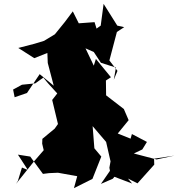

<svg xmlns="http://www.w3.org/2000/svg" viewBox="-20 -920 926 997"><path d="M574 -2 666 33 644 7 694 32 781 -65 780 -96 886 -112 793 -92 675 -123 719 -144 743 -183 665 -224 658 -200 581 -231 572 -203 648 -296 623 -354 531 -425 530 -502 556 -519 478 -614 467 -579 424 -669 467 -650 504 -594 582 -569 571 -506 590 -552 548 -606 587 -754 625 -779 589 -787 518 -900 503 -787 475 -767 466 -768 448 -663 499 -714 471 -805 389 -799 358 -861 316 -805 265 -742 209 -708 160 -693 75 -671 158 -618 226 -645 228 -593 259 -475 186 -535 120 -437 56 -415 48 -455 94 -480 163 -487 205 -517 229 -488 307 -402 290 -451 251 -401 281 -276 264 -252 200 -199 199 -174 207 -140 155 -80 63 35 73 19 94 -50 125 -37 73 -117 137 -107 203 -17 235 -21 281 -23 381 -5 364 57 460 9 506 -107 470 -150 461 -265 531 -183 554 -82 548 -49 551 -33 504 35 566 8Z"/></svg>

Font: Hussar Lance
Style: Regular
Weight: 700
Foundry: Cannot Into Space Fonts, PlusOne Fonts
Version: Version 2.27